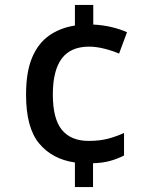

<svg xmlns="http://www.w3.org/2000/svg" viewBox="-20 -837 612 774"><path d="M356 -738Q396 -736 431 -727.5Q466 -719 492 -707L460 -621Q432 -633 399.5 -641Q367 -649 339 -649Q265 -649 229 -601Q193 -553 193 -456Q193 -358 229.5 -313.5Q266 -269 337 -269Q381 -269 414 -277.5Q447 -286 480 -301V-210Q452 -196 422.5 -188Q393 -180 355 -179V-83H282V-182Q191 -195 138 -258.5Q85 -322 85 -455Q85 -547 109.5 -605Q134 -663 178.5 -694Q223 -725 282 -734V-817H356Z"/></svg>

Font: Noto Sans Kannada UI Medium
Style: Regular
Weight: 500
Designer: Jelle Bosma - Monotype Design Team
Foundry: Monotype Imaging Inc.
Version: Version 2.005; ttfautohint (v1.8.4.7-5d5b)